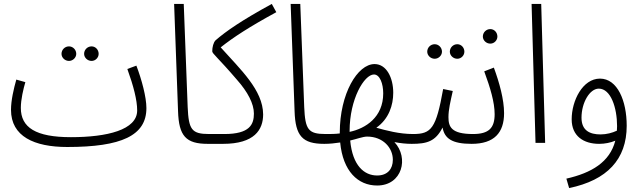

<svg xmlns="http://www.w3.org/2000/svg" viewBox="-20 -727 3264 977"><path d="M446 -417C466 -417 482 -434 482 -453C482 -474 466 -491 446 -491C425 -491 408 -474 408 -453C408 -434 425 -417 446 -417ZM331 -417C351 -417 368 -434 368 -453C368 -474 351 -491 331 -491C310 -491 293 -474 293 -453C293 -434 310 -417 331 -417Z M322 21C598 21 725 -37 725 -177C725 -233 701 -322 674 -393L628 -376C659 -290 678 -218 678 -165C678 -66 525 -29 341 -29C162 -29 86 -78 86 -178C86 -221 99 -275 109 -309L63 -322C50 -276 36 -217 36 -168C36 -33 154 21 322 21Z M1037 5C1061 5 1071 -7 1071 -21C1071 -34 1064 -45 1044 -45C955 -45 940 -68 935 -182L915 -707H866L886 -161C890 -35 926 5 1037 5Z M1037 5H1115C1275 5 1319 -67 1319 -145C1318 -269 1204 -373 1103 -486C1167 -537 1250 -591 1386 -665L1363 -707C1209 -623 1130 -568 1077 -522C1066 -511 1060 -487 1060 -466C1060 -454 1090 -433 1185 -322C1241 -259 1272 -199 1272 -149C1272 -94 1251 -45 1122 -45H1044Z M1630 5C1654 5 1664 -7 1664 -21C1664 -34 1657 -45 1637 -45C1548 -45 1533 -68 1528 -182L1508 -707H1459L1479 -161C1483 -35 1519 5 1630 5Z M1630 5C1658 5 1685 2 1711 -2C1725 144 1801 217 1899 217C2027 217 2062 76 1987 -4C2018 2 2047 5 2075 5C2099 5 2109 -6 2109 -21C2109 -36 2100 -45 2082 -45C2011 -45 1946 -63 1895 -77C1959 -122 1981 -192 1981 -255C1981 -331 1947 -401 1886 -401C1799 -401 1709 -250 1709 -52V-48C1686 -45 1661 -45 1637 -45ZM1759 -61C1759 -222 1833 -348 1883 -348C1913 -348 1930 -301 1930 -252C1930 -130 1840 -73 1759 -56C1759 -61 1759 -61 1759 -61ZM1899 166C1834 166 1774 117 1762 -12C1793 -19 1827 -32 1848 -32C1929 -32 1979 25 1979 86C1979 133 1952 166 1899 166Z M2307 -428C2327 -428 2343 -445 2343 -464C2343 -485 2327 -502 2307 -502C2286 -502 2269 -485 2269 -464C2269 -445 2286 -428 2307 -428ZM2192 -428C2212 -428 2229 -445 2229 -464C2229 -485 2212 -502 2192 -502C2171 -502 2154 -485 2154 -464C2154 -445 2171 -428 2192 -428Z M2075 5C2152 5 2196 -7 2232 -78C2242 -23 2279 5 2380 5C2405 5 2414 -7 2414 -21C2414 -34 2407 -45 2387 -45C2276 -45 2262 -82 2262 -131C2262 -169 2272 -210 2284 -264L2235 -274C2199 -73 2175 -45 2082 -45Z M2475 -505C2495 -505 2511 -522 2511 -541C2511 -562 2495 -579 2475 -579C2454 -579 2437 -562 2437 -541C2437 -522 2454 -505 2475 -505Z M2380 5C2495 5 2545 -52 2545 -151C2545 -221 2521 -307 2493 -383L2444 -364C2475 -280 2497 -206 2497 -146C2497 -76 2468 -45 2387 -45Z M2705 0H2754L2734 -707H2685Z M2876 230C3069 190 3169 84 3169 -87C3169 -214 3122 -327 3033 -327C2945 -327 2889 -215 2889 -120C2889 -34 2950 5 3029 5C3058 5 3087 -1 3111 -11C3083 98 2990 153 2862 182ZM2939 -128C2939 -205 2981 -276 3027 -276C3088 -276 3120 -179 3120 -85C3120 -77 3119 -69 3119 -62C3096 -51 3066 -43 3036 -43C2981 -43 2939 -63 2939 -128Z"/></svg>

Font: Noto Sans Arabic Cond Light
Style: Regular
Weight: 300
Width: 3
Designer: Monotype Design Team, Nadine Chahine, Nizar Qandah and Khaled Hosny
Foundry: Monotype Imaging Inc.
Version: Version 2.012